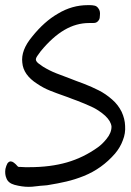

<svg xmlns="http://www.w3.org/2000/svg" viewBox="-20 -724 508 744"><path d="M464.8 -236.3Q466.8 -207 456.1 -180.7Q446.3 -153.3 425.8 -128.9Q375 -70.3 304.7 -42Q270.5 -28.3 236.8 -20.5Q203.1 -12.7 171.9 -7.8Q163.1 -5.9 153.8 -5.4Q144.5 -4.9 134.8 -3.9Q130.9 -2.9 127 -2.9Q123 -2.9 118.2 -2Q111.3 -1 104.5 -0.5Q97.7 0 90.8 0Q65.4 0 36.1 -7.8Q11.7 -14.6 4.9 -33.2Q-2 -48.8 1 -69.3Q3.9 -82 8.8 -90.8Q14.6 -98.6 21.5 -98.6Q32.2 -98.6 48.8 -79.1Q50.8 -77.1 54.2 -77.1Q57.6 -77.1 59.6 -77.1Q68.4 -76.2 77.1 -76.2Q85.9 -76.2 93.8 -76.2Q174.8 -76.2 239.3 -94.7Q303.7 -113.3 359.4 -153.3Q377 -166 392.6 -185.5Q412.1 -209 412.1 -233.4Q410.2 -253.9 387.7 -275.4Q362.3 -297.9 334.5 -310.5Q306.6 -323.2 278.3 -334Q273.4 -335.9 269 -337.4Q264.6 -338.9 259.8 -340.8Q252 -343.8 243.2 -347.2Q234.4 -350.6 225.6 -353.5Q200.2 -362.3 174.3 -372.6Q148.4 -382.8 124 -399.4Q70.3 -433.6 66.4 -481.4Q60.5 -529.3 104.5 -582Q151.4 -640.6 204.1 -670.9Q258.8 -704.1 320.3 -704.1H328.1H329.1Q337.9 -704.1 346.7 -702.1Q355.5 -700.2 361.3 -691.4Q369.1 -681.6 367.2 -665Q367.2 -653.3 363.8 -647.5Q360.4 -641.6 356 -638.7Q351.6 -635.7 347.2 -635.3Q342.8 -634.8 339.8 -634.8H333H327.1H325.2Q275.4 -634.8 229.5 -607.9Q183.6 -581.1 137.7 -525.4Q131.8 -517.6 125 -507.8Q118.2 -498 119.1 -492.2Q120.1 -485.4 129.4 -478Q138.7 -470.7 146.5 -465.8Q171.9 -450.2 198.2 -439.9Q224.6 -429.7 251 -419.9Q262.7 -415 274.9 -410.6Q287.1 -406.2 299.8 -401.4Q301.8 -400.4 307.6 -398.4Q335 -387.7 362.3 -374Q389.6 -360.4 415 -337.9Q437.5 -318.4 451.2 -291Q463.9 -263.7 464.8 -236.3Z"/></svg>

Font: Scriphy
Style: Regular
Weight: 400
Designer: Ala M. Lockhart
Foundry: Ala M. Lockhart
Version: Version 1.0 2021